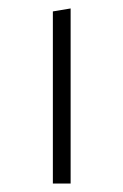

<svg xmlns="http://www.w3.org/2000/svg" viewBox="-20 -434 292 454"><path d="M105 -407 147 -414V0H105Z"/></svg>

Font: Ysabeau Light
Style: Regular
Weight: 300
Designer: Christian Thalmann (Catharsis Fonts)
Version: Version 0.003